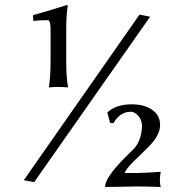

<svg xmlns="http://www.w3.org/2000/svg" viewBox="-20 -659 700 760"><path d="M532.2 -601.1 574.2 -592.8 115.2 62 74.2 54.2ZM429.2 -171.9H416L404.8 -213.9L407.2 -215.8Q440.4 -245.6 500 -246.1Q550.8 -246.1 581.1 -225.1Q614.3 -203.1 613.8 -162.1Q612.8 -120.6 562 -71.8L508.8 -20Q474.6 14.6 474.1 25.9H517.1Q547.4 25.9 616.2 21Q613.3 35.6 612.8 56.2Q612.8 67.9 616.2 81.1Q561.5 79.1 523.9 79.1Q496.1 79.1 397 81.1L396 79.1Q397.5 43.9 469.2 -29.8L508.8 -68.8Q541.5 -104 542 -163.1Q541 -186.5 525.9 -202.1Q511.7 -217.3 496.1 -216.8Q454.1 -215.3 429.2 -171.9ZM242.2 -415Q242.2 -356.4 249 -314.9L248 -313Q229 -314.9 210 -314.9Q190.9 -314.9 173.8 -313V-314.9Q179.7 -352.1 180.2 -415V-544.9Q179.7 -578.1 169.9 -579.1Q134.8 -579.1 111.8 -576.2L110.8 -599.1Q144 -607.4 245.1 -639.2Q248 -639.2 248 -636.2Q242.2 -594.7 242.2 -549.8Z"/></svg>

Font: Linux Biolinum Capitals O
Style: Small Caps
Weight: 400
Designer: Philipp H. Poll
Foundry: Philipp H. Poll
Version: Version 1.0.4